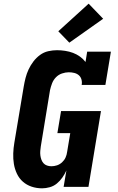

<svg xmlns="http://www.w3.org/2000/svg" viewBox="-20 -1016 640 1044"><path d="M209 8Q179 8 152 -1Q125 -10 104.5 -28Q84 -46 72 -71.5Q60 -97 55.5 -124.5Q51 -152 52 -181.5Q53 -211 58 -240L109 -545Q113 -569 119 -592.5Q125 -616 135.5 -638.5Q146 -661 161.5 -681.5Q177 -702 197.5 -717Q218 -732 242 -737.5Q266 -743 290 -743Q312 -743 334.5 -739.5Q357 -736 377 -728.5Q397 -721 414.5 -708.5Q432 -696 445 -679L454 -735H583L553 -554H424Q427 -569 423 -583.5Q419 -598 408.5 -607Q398 -616 383.5 -619.5Q369 -623 354 -623Q336 -623 317 -616.5Q298 -610 284 -595.5Q270 -581 263 -562.5Q256 -544 252 -526L202 -221Q200 -208 199 -195.5Q198 -183 199.5 -171Q201 -159 205 -148Q209 -137 216.5 -128.5Q224 -120 235.5 -116Q247 -112 259 -112Q275 -112 290 -117Q305 -122 317.5 -133.5Q330 -145 336.5 -159.5Q343 -174 345 -190L362 -292H292L312 -412H529L461 0H326L341 -89Q332 -69 319 -50.5Q306 -32 289 -18Q272 -4 250.5 2Q229 8 209 8ZM357 -784 297 -846 462 -996 541 -914Z"/></svg>

Font: Iosevka Slab HvExObl
Style: Regular
Weight: 900
Width: 7
Italic angle: -9°
Monospace: yes
Designer: Belleve Invis
Foundry: Belleve Invis
Version: Version 11.1.1; ttfautohint (v1.8.3)